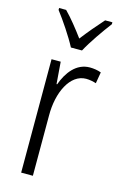

<svg xmlns="http://www.w3.org/2000/svg" viewBox="-118 -883 552 870"><g transform="rotate(15 158.0 -448.5)"><path d="M145 -672H197C221 -717 265 -780 297 -822V-831H263C229 -793 202 -761 171 -721C143 -759 109 -802 80 -831H47V-822C77 -783 121 -718 145 -672ZM252 -607C188 -607 149 -553 128 -495H125L117 -598H74V-66H129V-348C128 -457 174 -553 249 -553C266 -553 283 -549 296 -545L305 -598C289 -604 270 -607 252 -607Z"/></g></svg>

Font: Noto Sans Malayalam UI Condensed Light
Style: Regular
Weight: 300
Width: 3
Designer: Jelle Bosma - Monotype Design Team
Foundry: Monotype Imaging Inc.
Version: Version 2.104